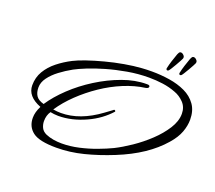

<svg xmlns="http://www.w3.org/2000/svg" viewBox="-122 -865 1184 1056"><g transform="rotate(20 470.5 -336.5)"><path d="M301 27Q201 27 162.5 -2.5Q124 -32 124 -84Q124 -117 143 -154Q60 -186 60 -251Q60 -297 82 -334Q104 -371 140.5 -400Q177 -429 220 -451Q247 -465 291 -480Q335 -495 388 -509Q441 -523 495 -532.5Q549 -542 595 -545Q609 -546 623.5 -546.5Q638 -547 653 -547Q706 -547 757 -539Q808 -531 849.5 -511.5Q891 -492 916 -457Q941 -422 941 -369Q941 -334 927 -296Q913 -258 878 -218Q833 -166 769.5 -123.5Q706 -81 622 -47Q538 -13 458.5 7Q379 27 301 27ZM227 -22Q248 -13 272 -9Q296 -5 321 -5Q370 -5 421 -16.5Q472 -28 519 -45.5Q566 -63 601 -80Q643 -101 692.5 -134.5Q742 -168 786 -209.5Q830 -251 858.5 -296Q887 -341 887 -384Q887 -423 862.5 -448.5Q838 -474 807 -485Q771 -499 731 -504.5Q691 -510 650 -510Q587 -510 524.5 -499Q462 -488 406.5 -472Q351 -456 308 -438.5Q265 -421 241 -408Q203 -387 170 -362Q137 -337 116.5 -309Q96 -281 96 -251Q96 -222 108.5 -203Q121 -184 154 -175Q189 -228 244.5 -280.5Q300 -333 368.5 -376Q437 -419 509.5 -445.5Q582 -472 650 -472H653Q668 -472 668 -463Q668 -453 650 -450Q590 -442 527 -416Q464 -390 405.5 -350.5Q347 -311 297.5 -263.5Q248 -216 214 -165Q226 -163 237.5 -162Q249 -161 260 -161Q371 -161 485 -245Q511 -264 520.5 -271Q530 -278 529 -278Q538 -278 538 -270Q487 -213 413 -179Q331 -141 251 -141Q238 -141 227 -142.5Q216 -144 205 -146Q188 -122 188 -88Q188 -68 196.5 -50Q205 -32 227 -22ZM811 -583Q803 -579 800 -584Q798 -585 798 -590V-591Q803 -614 810 -636Q817 -658 826 -683Q828 -688 831 -693Q834 -698 837 -699Q838 -700 842 -700Q852 -700 861 -689Q867 -682 864 -672Q863 -669 856 -656Q849 -643 839.5 -626.5Q830 -610 822 -597.5Q814 -585 811 -583ZM736 -583Q728 -579 725 -584Q723 -585 723 -590V-591Q728 -614 735 -636Q742 -658 751 -683Q753 -688 756 -693Q759 -698 762 -699Q763 -700 767 -700Q777 -700 786 -689Q792 -682 789 -672Q788 -669 781 -656Q774 -643 764.5 -626.5Q755 -610 747 -597.5Q739 -585 736 -583Z"/></g></svg>

Font: Corinthia
Style: Bold
Weight: 700
Designer: Robert E. Leuschke
Foundry: Robert E. Leuschke
Version: Version 1.013; ttfautohint (v1.8.3)